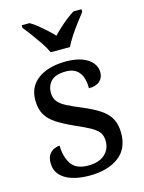

<svg xmlns="http://www.w3.org/2000/svg" viewBox="-117 -836 685 915"><g transform="rotate(-15 225.5 -378.0)"><path d="M210 10Q160 10 123 -2Q86 -14 65.5 -37.5Q45 -61 45 -96Q45 -123 56 -138Q67 -153 81.5 -159Q96 -165 108 -165Q108 -113 131.5 -75.5Q155 -38 216 -38Q269 -38 297.5 -63.5Q326 -89 326 -129Q326 -154 315.5 -170Q305 -186 278.5 -201.5Q252 -217 203 -238Q152 -261 118.5 -282.5Q85 -304 68.5 -332.5Q52 -361 52 -404Q52 -472 103.5 -508.5Q155 -545 240 -545Q288 -545 320.5 -532.5Q353 -520 369.5 -499Q386 -478 386 -453Q386 -426 367.5 -409.5Q349 -393 314 -393Q314 -443 293 -471Q272 -499 228 -499Q177 -499 155 -476.5Q133 -454 133 -419Q133 -394 145.5 -377Q158 -360 185.5 -345.5Q213 -331 257 -313Q310 -291 343 -269Q376 -247 391.5 -218Q407 -189 407 -147Q407 -69 353 -29.5Q299 10 210 10ZM182 -606Q172 -629 154 -655.5Q136 -682 117 -708Q98 -734 82 -753V-766H121Q140 -755 159 -739.5Q178 -724 196 -707.5Q214 -691 229 -675Q244 -691 262 -707.5Q280 -724 299.5 -739.5Q319 -755 338 -766H377V-753Q362 -734 342.5 -708Q323 -682 305.5 -655.5Q288 -629 277 -606Z"/></g></svg>

Font: Noto Serif Bengali
Style: Regular
Weight: 400
Designer: Juan Bruce, Universal Thirst, Indian Type Foundry and the Monotype Design Team.
Foundry: Monotype Imaging Inc.
Version: Version 2.003